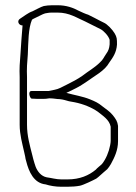

<svg xmlns="http://www.w3.org/2000/svg" viewBox="-20 -681 520 732"><path d="M66 -584C63.6 -549.8 59.8 -512.7 58 -475L55 -432C54.3 -417.3 54.3 -402.3 55 -387V-205C55 -168.1 65.1 -133 72 -102L76 -84C76.7 -78 78 -72 80 -66C89.8 -26.8 108.7 17.5 154 22C169.7 27.2 192.1 31 213 31H237C253.6 31 271.4 29.7 285 27C297.9 24.4 336 6 347 0C357.9 -7.6 365.7 -16.6 375 -24L389 -36C393.7 -41.3 398.3 -48 403 -56C416.2 -80.4 430 -107.7 430 -143V-201C427.8 -218.5 421.3 -227.6 410 -242C396.2 -258.3 385.8 -263.4 370 -276C354.3 -289.1 342.6 -294.3 322.5 -302.5C295.1 -313.7 263 -318.4 233 -327C237 -329 241.3 -331 246 -333L270 -345C285 -352.5 298 -361.4 311 -370C340.2 -391.9 378.5 -409.8 397 -443C410.3 -461.7 424 -480.7 426 -511C426 -532.9 425.9 -538.8 417 -554C409 -567.6 389.2 -589.3 375 -595L361 -602C356.3 -604.7 349 -608.5 339 -613.5L316 -625C308.6 -626.8 289.6 -635.2 280 -640C258.7 -651.6 232.3 -661 200 -661H179C166.2 -661 157 -659.7 147 -658C136.2 -655.3 114.1 -642.5 104 -638C87 -632.3 71.2 -618.9 57 -610C43.1 -601.9 50.6 -584 66 -584ZM208 -303C222.2 -301.4 229.5 -298.7 243 -295L265 -291C297.8 -284.4 329.5 -271.4 353 -255C371.5 -239.9 396.6 -225 402 -198V-144C402 -140 401.3 -134.5 400 -127.5C394.9 -100.7 383.6 -74.3 369 -56C360.4 -47.4 352.7 -43 345 -34C318.9 -12.3 284.6 3 237 3H214C194.5 3 175.2 -2.8 158 -5C137 -9.2 123.3 -26.8 116 -45L111.5 -58.5C109.8 -63.5 108.3 -68.7 107 -74L103 -90C93.9 -126.2 83 -162.6 83 -205V-387C82.3 -402.3 82.3 -417 83 -431L86 -473C88.1 -519.4 87.6 -572.5 102 -606C106 -608.7 110.3 -611 115 -613C123.3 -616.3 142.6 -627.6 152 -630L164 -632C168 -632.7 173 -633 179 -633H200C244.6 -633 272.8 -612.8 305 -599L347 -578C351.7 -575.3 357 -572.7 363 -570C375.7 -563.7 394.4 -543.3 398 -529V-512C396.6 -496.2 392.8 -486.4 385 -476C375.5 -462.5 373.7 -454.3 361 -443C340.9 -422.9 316.8 -409.8 294 -392C276.3 -379.4 255 -368.5 234 -358L210 -346C196 -339 182 -337.9 165 -334H100C85.1 -334 93.7 -305 101 -305C108.3 -304.3 115.7 -304 123 -304H145C152.3 -304 159.7 -304.7 167 -306H172C186.2 -306 194.7 -303 208 -303Z"/></svg>

Font: HoneyBee
Style: XLit
Weight: 200
Foundry: Cannot Into Space Fonts
Version: Version 0.89